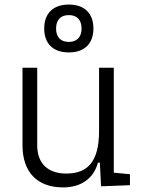

<svg xmlns="http://www.w3.org/2000/svg" viewBox="-20 -816 626 846"><path d="M258.3 9.8C336.9 9.8 393.1 -29.8 411.6 -99.6H419.9L425.3 4.9L552.7 0V-48.3L481.4 -55.2V-517.6H416.5V-239.3C416.5 -103.5 366.7 -51.3 271.5 -51.3C191.4 -51.3 144 -95.7 144 -175.8V-517.6H79.1V-175.8C79.1 -57.6 144 9.8 258.3 9.8ZM283.2 -585C352.1 -585 391.6 -623.5 391.6 -690.4C391.6 -757.3 352.1 -795.9 283.2 -795.9C214.4 -795.9 174.8 -757.3 174.8 -690.4C174.8 -623.5 214.4 -585 283.2 -585ZM283.2 -631.3C247.1 -631.3 227.1 -652.8 227.1 -690.4C227.1 -728 247.1 -749.5 283.2 -749.5C319.3 -749.5 339.4 -728 339.4 -690.4C339.4 -652.8 319.3 -631.3 283.2 -631.3Z"/></svg>

Font: Cascadia Mono NF Light
Style: Regular
Weight: 300
Monospace: yes
Designer: Aaron Bell
Foundry: Saja Typeworks
Version: Version 2404.023